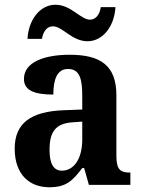

<svg xmlns="http://www.w3.org/2000/svg" viewBox="-20 -780 600 810"><path d="M349 -606C416 -606 463 -672 467 -750H405C402 -723 386 -697 360 -697C320 -697 280 -760 214 -760C147 -760 100 -694 96 -616H157C161 -643 176 -669 203 -669C244 -669 283 -606 349 -606ZM188 10C259 10 286 -17 327 -71H335L355 0H530V-52H527C485 -52 471 -68 471 -123V-378C471 -503 405 -549 274 -549C167 -549 81 -518 81 -447C81 -400 122 -381 205 -381C205 -445 221 -489 267 -489C318 -489 327 -444 327 -374V-318L250 -315C111 -310 42 -261 42 -153C42 -42 106 10 188 10ZM241 -60C205 -60 189 -91 189 -148C189 -221 212 -259 286 -264L327 -267V-191C327 -112 293 -60 241 -60Z"/></svg>

Font: Noto Serif Tamil SemiCondensed
Style: Bold
Weight: 700
Width: 4
Designer: Indian Type Foundry, Tom Grace, and the Monotype Design Team
Foundry: Monotype Imaging Inc.
Version: Version 2.004